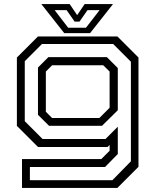

<svg xmlns="http://www.w3.org/2000/svg" viewBox="-20 -718 766 938"><path d="M87.5 200V59H475L515.5 18.5V-10L505.5 0H165.5L62.5 -103V-437L165.5 -540H553.5L656.5 -437V97L553.5 200ZM126 162.5H529L619.5 70V-416.5L533 -503H185L101 -419V-126L188 -39H495.5L555.5 -99V34.5L493 98H126ZM219.5 -103.5 165.5 -157V-388L216.5 -439H502L555.5 -385.5V-179.5L478.5 -103.5ZM234.5 -141.5H465.5L515.5 -191.5V-368.5L484.5 -399H234.5L204 -368.5V-172ZM294 -556 182 -698H320.5L357 -644L393.5 -698H532L420 -556ZM313 -582.5H400L466.5 -668.5H407.5L368.5 -612.5H344.5L305.5 -668.5H247Z"/></svg>

Font: Tourney Expanded
Style: Regular
Weight: 400
Width: 7
Designer: Tyler Finck
Foundry: Etcetera Type Co
Version: Version 1.010; ttfautohint (v1.8.3)